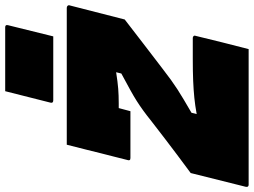

<svg xmlns="http://www.w3.org/2000/svg" viewBox="-169 -838 977 739"><g transform="rotate(-90 319.5 -468.5)"><path d="M338 -937H584Q595 -937 592 -926L549 -752H303Q291 -752 294 -763ZM500 0H-22Q-32 0 -30 -11L23 -223Q62 -252 93.5 -275.5Q125 -299 155.5 -322.5Q186 -346 221 -373Q246 -393 264 -406Q282 -419 300 -430.5Q318 -442 342.5 -455.5Q367 -469 406 -490L411 -510Q373 -504 347.5 -502Q322 -500 291 -500H273Q270 -488 267 -477.5Q264 -467 261 -455H81Q69 -455 73 -466Q81 -498 87 -521.5Q93 -545 99 -568.5Q105 -592 112.5 -623Q120 -654 132 -700H659Q664 -700 667 -696.5Q670 -693 668 -688L614 -477Q562 -437 520 -404.5Q478 -372 428 -334Q401 -313 381.5 -299Q362 -285 345 -274Q328 -263 307 -250.5Q286 -238 255 -220L250 -200Q283 -206 312.5 -209Q342 -212 377.5 -213.5Q413 -215 463 -215H543Q547 -215 550 -212Q553 -209 551 -204Q538 -151 526 -102Q514 -53 500 0Z"/></g></svg>

Font: Recursive Mn Lnr St XBk
Style: Italic
Weight: 1000
Italic angle: -15°
Monospace: yes
Version: Version 1.079;hotconv 1.0.112;makeotfexe 2.5.65598; ttfautoh